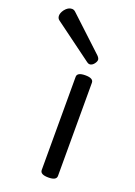

<svg xmlns="http://www.w3.org/2000/svg" viewBox="-196 -812 620 883"><g transform="rotate(20 114.0 -371.0)"><path d="M159.7 -542.5Q153.3 -542.5 147 -547.4L-38.6 -684.1Q-48.8 -691.4 -48.8 -704.6Q-48.8 -718.3 -37.1 -734.4Q-21.5 -754.4 -2.9 -754.4Q6.8 -754.4 14.2 -747.6L179.7 -593.3Q189.9 -583 189.9 -574.7Q189.9 -565.9 181.2 -554.7Q171.4 -542.5 159.7 -542.5ZM119.6 -466.3Q119.6 -488.3 159.7 -488.3Q199.2 -488.3 199.2 -466.3V-10.3Q199.2 11.7 159.7 11.7Q119.6 11.7 119.6 -10.3Z"/></g></svg>

Font: Gayathri
Style: Regular
Weight: 400
Designer: Binoy Dominic <binoy.domenic@gmail.com>
Foundry: SMC
Version: Version 1.000